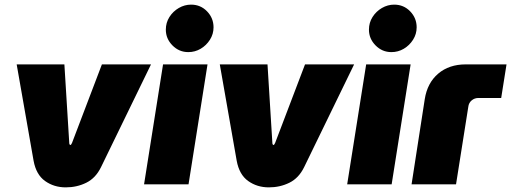

<svg xmlns="http://www.w3.org/2000/svg" viewBox="-20 -796 2207 829"><path d="M264 13Q213 13 174.5 -14.5Q136 -42 125 -102L52 -518H258L279 -179Q279 -175 280.5 -172.5Q282 -170 284 -170Q287 -170 291 -179L420 -518H632L416 -74Q393 -27 352.5 -7Q312 13 264 13Z M602 0 684 -518H876L794 0ZM793 -571Q753 -571 724.5 -600Q696 -629 696 -668Q696 -698 711.5 -722.5Q727 -747 752 -761.5Q777 -776 805 -776Q846 -776 874 -747Q902 -718 902 -678Q902 -649 886.5 -624.5Q871 -600 846.5 -585.5Q822 -571 793 -571Z M1141 13Q1090 13 1051.5 -14.5Q1013 -42 1002 -102L929 -518H1135L1156 -179Q1156 -175 1157.5 -172.5Q1159 -170 1161 -170Q1164 -170 1168 -179L1297 -518H1509L1293 -74Q1270 -27 1229.5 -7Q1189 13 1141 13Z M1479 0 1561 -518H1753L1671 0ZM1670 -571Q1630 -571 1601.5 -600Q1573 -629 1573 -668Q1573 -698 1588.5 -722.5Q1604 -747 1629 -761.5Q1654 -776 1682 -776Q1723 -776 1751 -747Q1779 -718 1779 -678Q1779 -649 1763.5 -624.5Q1748 -600 1723.5 -585.5Q1699 -571 1670 -571Z M1757 0 1814 -368Q1825 -438 1872 -478Q1919 -518 1991 -518H2167L2144 -373H2046Q2029 -373 2016.5 -362.5Q2004 -352 2002 -335L1949 0Z"/></svg>

Font: MuseoModerno Black
Style: Italic
Weight: 900
Italic angle: -9°
Designer: Pablo Cosgaya, Héctor Gatti, Marcela Romero, and the Authors of The MuseoModerno Project.
Foundry: Omnibus-Type Team
Version: Version 1.003